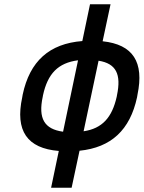

<svg xmlns="http://www.w3.org/2000/svg" viewBox="-20 -699 672 898"><path d="M86 -256 84 -244C50 -87 107 -5 255 7L219 179H315L352 6C500 -9 588 -91 621 -244L623 -256C655 -409 602 -491 460 -506L497 -679H401L365 -507C211 -495 119 -413 86 -256ZM180 -247 181 -253C203 -355 252 -405 345 -417L275 -83C187 -95 158 -145 180 -247ZM371 -85 441 -415C523 -402 548 -352 527 -253L526 -247C504 -149 458 -98 371 -85Z"/></svg>

Font: LT Wave Mono Medium
Style: Italic
Weight: 500
Designer: Daniel Lyons
Version: Version 2.5 (Glyphs App)